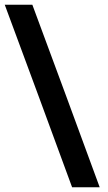

<svg xmlns="http://www.w3.org/2000/svg" viewBox="-25 -768 452 807"><path d="M111 -748Q182 -556 253 -364.5Q324 -173 394 19H278Q208 -173 137 -364.5Q66 -556 -5 -748Z"/></svg>

Font: Reem Kufi Fun Medium
Style: Regular
Weight: 500
Designer: Khaled Hosny
Version: Version 1.005